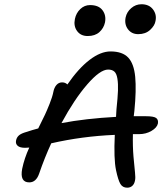

<svg xmlns="http://www.w3.org/2000/svg" viewBox="-20 -934 766 900"><path d="M627.9 -773.9Q597.2 -773.9 579.8 -796.9Q562.5 -819.8 568.8 -852.1Q574.2 -877.9 595.2 -896Q616.2 -914.1 643.1 -914.1Q678.7 -914.1 697 -890.1Q715.3 -866.2 709 -835.9Q705.6 -814 683.8 -793.9Q662.1 -773.9 627.9 -773.9ZM391.1 -765.1Q358.4 -765.1 341.3 -788.6Q324.2 -812 331.1 -845.2Q336.9 -873 356.4 -891.6Q376 -910.2 401.9 -910.2Q442.4 -910.2 460.4 -886.2Q478.5 -862.3 472.2 -829.1Q466.3 -801.8 445.8 -783.4Q425.3 -765.1 391.1 -765.1ZM97.2 -241.2Q73.2 -241.2 62.7 -250.7Q52.2 -260.3 55.2 -274.9Q57.6 -288.1 66.2 -296.9Q74.7 -305.7 92.8 -312Q136.2 -326.2 159.2 -332Q182.1 -378.4 190.7 -396.2Q199.2 -414.1 212.4 -447Q225.6 -480 230 -502.9Q233.9 -523.4 244.6 -535.6Q255.4 -547.9 271 -547.9Q286.1 -547.9 295.9 -538.1Q347.7 -613.3 399.7 -653.1Q451.7 -692.9 498 -692.9Q553.7 -692.9 580.8 -664.3Q607.9 -635.7 613.8 -573.7Q619.6 -511.7 609.9 -414.1Q608.4 -400.9 606.9 -389.2H664.1Q700.2 -389.2 711.7 -381.1Q723.1 -373 720.2 -355Q715.8 -335.4 689.9 -320.3Q664.1 -305.2 631.8 -305.2H603Q601.6 -248.5 605.7 -200Q609.9 -151.4 612.8 -126Q615.7 -100.6 612.8 -87.9Q609.9 -71.8 600.3 -63Q590.8 -54.2 576.2 -54.2Q554.7 -54.2 544.2 -72Q533.7 -89.8 523.9 -136.2Q512.7 -189.5 518.1 -301.8Q365.2 -295.4 220.2 -262.2Q189.9 -196.8 163.1 -119.1Q148.9 -79.1 117.2 -79.1Q71.8 -79.1 84 -143.1Q94.2 -192.4 117.2 -242.2Q113.8 -242.2 106.9 -241.7Q100.1 -241.2 97.2 -241.2ZM486.8 -607.9Q449.2 -607.9 388.9 -538.3Q328.6 -468.8 268.1 -356.9Q380.9 -378.4 523.9 -386.2Q525.9 -410.6 525.9 -420.9Q531.7 -476.1 533 -508.8Q534.2 -541.5 530.3 -565.4Q526.4 -589.4 515.9 -598.6Q505.4 -607.9 486.8 -607.9Z"/></svg>

Font: Shantell Sans Irregular Bouncy
Style: Italic
Weight: 400
Italic angle: -11.31°
Designer: Stephen Nixon, Anya Danilova, Shantell Martin
Foundry: Arrow Type
Version: Version 1.006;[9816181b4]